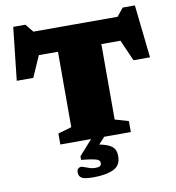

<svg xmlns="http://www.w3.org/2000/svg" viewBox="-103 -848 1075 1172"><g transform="rotate(-10 435.0 -262.0)"><path d="M383 232.5Q326.5 232.5 308.8 221.5Q291 210.5 291 186.5Q291 170 299.5 163Q308 156 316.5 156Q323 156 337 161.5Q351 167 368.2 172.5Q385.5 178 401.5 178Q423.5 178 431.8 172.2Q440 166.5 440 153.5Q440 142.5 432 136Q424 129.5 399.2 124.5Q374.5 119.5 325 114.5V92L407 0H216.5V-68L300.5 -92.5V-560H182L124.5 -429H22L58 -757H133.5L174 -707H696L736.5 -757H812L848 -429H745.5L688 -560H569.5V-92.5L653.5 -68V0H488.5L450.5 41.5Q494 50.5 515.8 63Q537.5 75.5 544.8 92.5Q552 109.5 552 131.5Q552 190 504.8 211.2Q457.5 232.5 383 232.5Z"/></g></svg>

Font: Newsreader 6pt ExtraBold
Style: Regular
Weight: 800
Designer: Hugues Gentile
Foundry: Production Type
Version: Version 1.003; ttfautohint (v1.8.3)